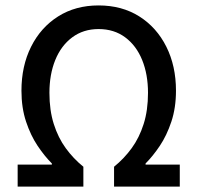

<svg xmlns="http://www.w3.org/2000/svg" viewBox="-20 -687 727 707"><path d="M45 0V-81H171V-85Q144 -112 118.5 -150Q93 -188 76 -239Q59 -290 59 -353Q59 -444 94.5 -515Q130 -586 194 -626.5Q258 -667 343 -667Q429 -667 493 -626.5Q557 -586 592.5 -515Q628 -444 628 -353Q628 -290 611 -239Q594 -188 568.5 -150Q543 -112 516 -85V-81H642V0H400V-73Q437 -103 465 -141.5Q493 -180 509 -230.5Q525 -281 525 -345Q525 -413 503.5 -466Q482 -519 441 -549.5Q400 -580 343 -580Q287 -580 246 -549.5Q205 -519 183.5 -466Q162 -413 162 -345Q162 -281 178 -230.5Q194 -180 222 -141.5Q250 -103 287 -73V0Z"/></svg>

Font: Source Sans 3 Medium
Style: Regular
Weight: 500
Designer: Paul D. Hunt
Foundry: Adobe
Version: Version 3.052;hotconv 1.1.0;makeotfexe 2.6.0